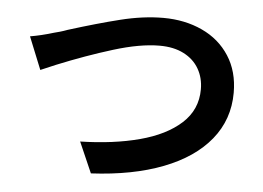

<svg xmlns="http://www.w3.org/2000/svg" viewBox="-49 -719 1074 785"><g transform="rotate(5 488.5 -326.5)"><path d="M150.6 -556.6 173.6 -562.7Q188.5 -566.9 205.3 -573.2Q322.8 -609.9 415.6 -632.9Q508.5 -656 590.6 -656Q679.4 -656 750.6 -623Q821.8 -590.1 862.8 -526.7Q903.8 -463.4 903.8 -376Q903.8 -266.1 836.9 -183.8Q770 -101.6 645.9 -53.6Q521.7 -5.6 350.8 3.2L295.7 -122.8Q432.4 -126 538.9 -154.3Q645.5 -182.6 707.2 -238.6Q768.8 -294.7 768.8 -378.2Q768.8 -425.3 747.4 -462.3Q726.1 -499.3 684.9 -520.4Q643.8 -541.5 585.7 -541.5Q505.6 -541.5 396.6 -507.9Q287.6 -474.4 169.4 -426.3L107.9 -400.1L54 -533.4Q98.9 -540.8 150.6 -556.6Z"/></g></svg>

Font: Min Sans VF VF
Style: Regular
Weight: 400
Designer: Jinseong-Kim, NotoSansCJK, Nunito
Foundry: Jinseong-Kim
Version: Version 1.420;Glyphs 3.1.2 (3151)